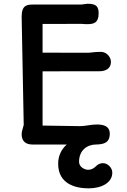

<svg xmlns="http://www.w3.org/2000/svg" viewBox="-20 -779 685 1035"><path d="M96.7 -55.2C96.7 -15.1 121.6 0 154.8 0H339.8C308.6 27.8 293.5 64 293.5 103.5C293.5 213.9 388.2 236.3 458 236.3C526.9 236.3 585.4 206.5 585.4 151.4C585.4 126.5 562 100.6 535.6 100.6C494.6 100.6 498 136.2 453.6 136.2C438.5 136.2 406.2 122.6 406.2 93.3C406.2 28.3 452.6 0 498 0C537.6 -1 571.8 -7.8 571.8 -58.6C571.8 -97.2 541.5 -107.9 502.9 -107.9C486.3 -107.9 472.7 -106 459 -104C444.3 -101.6 428.2 -99.1 408.7 -99.1C337.9 -99.1 273.4 -102.1 209.5 -102.1V-394.5L516.1 -395C552.2 -395 578.1 -411.1 578.1 -445.8C578.1 -467.8 558.1 -499.5 522.9 -499.5C504.9 -499.5 488.8 -498 477.1 -496.6C468.3 -495.6 458.5 -494.6 451.2 -494.6C234.4 -494.6 222.2 -494.6 209.5 -495.1V-649.9H254.9C273.4 -649.9 293.5 -650.4 419.9 -650.4C432.6 -648.9 445.3 -648.9 452.6 -648.9C484.9 -648.9 511.7 -656.2 511.7 -706.1C511.7 -741.2 502 -758.8 452.6 -758.8C446.8 -758.8 429.2 -755.4 417.5 -754.4H160.2C128.9 -754.4 96.7 -753.9 96.7 -689.5L107.9 -105.5L103.5 -89.8C100.6 -79.6 96.7 -66.4 96.7 -55.2Z"/></svg>

Font: Autour One
Style: Regular
Weight: 400
Designer: Eben Sorkin
Foundry: Eben Sorkin
Version: Version 1.002